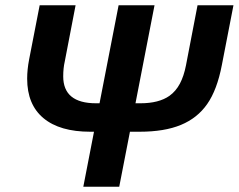

<svg xmlns="http://www.w3.org/2000/svg" viewBox="-20 -708 905 728"><path d="M295.9 0 336.4 -208.5H322.3Q206.5 -208.5 144.8 -260Q83 -311.5 83 -409.7Q83 -443.8 90.3 -481.9L130.4 -688H266.6L225.6 -475.1Q219.7 -449.7 219.7 -418.5Q219.7 -316.4 344.2 -316.4H357.4L429.7 -688H565.9L493.7 -316.4H512.2Q582.5 -316.4 622.6 -344.7Q647 -362.3 662.1 -390.9Q677.2 -419.4 685.1 -460L729 -688H865.2L821.3 -461.9Q803.2 -367.2 765.6 -313.5Q728.5 -260.3 666 -234.4Q603.5 -208.5 509.3 -208.5H472.7L432.1 0Z"/></svg>

Font: Arimo
Style: Italic
Weight: 400
Italic angle: -12°
Designer: Steve Matteson
Foundry: Monotype Imaging Inc.
Version: Version 1.33